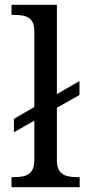

<svg xmlns="http://www.w3.org/2000/svg" viewBox="-20 -780 364 800"><path d="M28 0V-42H41Q64 -42 82.5 -47Q101 -52 112 -67.5Q123 -83 123 -114V-277L38 -229V-285L123 -334V-650Q123 -680 111.5 -694.5Q100 -709 81.5 -713.5Q63 -718 41 -718H28V-760H217V-388L311 -442V-384L217 -331V-114Q217 -83 228 -67.5Q239 -52 258 -47Q277 -42 299 -42H312V0Z"/></svg>

Font: Noto Serif Kannada
Style: Regular
Weight: 400
Designer: Universal Thirst, Indian Type Foundry and the Monotype Design Team
Foundry: Monotype Imaging Inc.
Version: Version 2.003